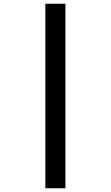

<svg xmlns="http://www.w3.org/2000/svg" viewBox="-20 -777 591 1024"><path d="M222 -757H329V227H222Z"/></svg>

Font: Noto Sans Gunjala Gondi
Style: Regular
Weight: 400
Designer: Ek Type
Foundry: Ek Type
Version: Version 1.004